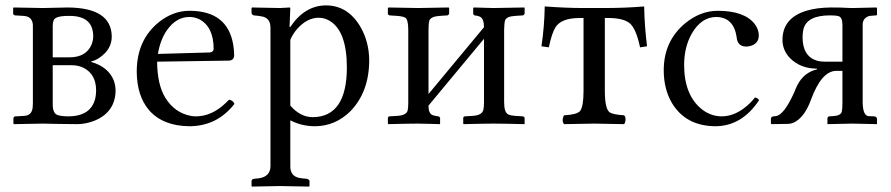

<svg xmlns="http://www.w3.org/2000/svg" viewBox="-20 -459 3308 713"><path d="M175.8 -246.1H237.8Q299.3 -246.1 319.8 -293Q325.7 -307.6 326.2 -323.2Q326.2 -391.1 257.8 -398.9Q246.1 -400.4 232.9 -399.9Q186.5 -399.9 179.2 -383.8Q176.3 -376 175.8 -363.8ZM175.8 -216.8V-71.8Q175.8 -38.1 193.8 -31.7Q206.5 -27.3 232.9 -26.9Q318.4 -26.9 334 -94.7Q336.9 -108.4 336.9 -123Q336.9 -182.6 291.5 -206.5Q271.5 -216.8 247.1 -216.8ZM32.2 2 29.8 0V-18.1Q29.8 -25.9 36.6 -26.9Q38.1 -26.9 39.1 -26.9L70.8 -28.8Q97.2 -30.3 101.1 -58.1Q102.1 -65.4 102.1 -73.2V-366.2Q100.1 -397.5 68.8 -399.9L35.2 -401.9Q30.8 -403.3 28.8 -407.2V-429.2L30.8 -431.2Q31.7 -431.2 140.1 -429.2Q157.7 -429.2 184.6 -430.2Q213.4 -431.2 231.9 -431.2Q394 -430.2 395 -323.2Q395 -275.4 348.6 -244.1Q332 -233.4 318.8 -231V-229Q382.3 -210.4 402.3 -160.6Q408.7 -143.6 409.2 -125Q409.2 -43.5 332 -11.2Q300.8 1.5 268.1 2Q231.9 2 185.1 1Q154.8 0 140.1 0Z M566.4 -258.8 759.8 -264.2Q772.9 -266.6 773.4 -276.9Q773.4 -359.9 719.7 -387.7Q702.1 -396 683.6 -396Q633.8 -396 599.1 -345.7Q575.2 -310.5 566.4 -258.8ZM830.6 -88.9Q846.2 -85.9 850.6 -73.2Q786.6 9.3 683.6 9.8Q584 8.8 532.7 -50.8Q488.3 -104 487.8 -192.9Q487.8 -311 570.8 -377.4Q623.5 -418.9 683.6 -418.9Q825.2 -418.9 846.2 -292.5Q849.6 -272.5 849.6 -251Q847.7 -235.4 831.5 -233.9L563.5 -230Q564 -145 593.8 -96.2Q628.4 -39.6 690.4 -28.3Q699.2 -26.9 707.5 -26.9Q766.6 -26.9 818.8 -77.1Q824.7 -83 830.6 -88.9Z M1058.1 -311V-66.9Q1095.2 -23.9 1142.1 -23.9Q1267.6 -25.4 1268.1 -208Q1268.1 -343.3 1204.1 -381.8Q1184.6 -393.1 1163.1 -393.1Q1120.6 -393.1 1083.5 -351.6Q1067.4 -333 1058.1 -311ZM1058.1 -429.2 1055.2 -358.9H1058.1Q1111.3 -438.5 1190.4 -439Q1271 -439 1317.9 -360.4Q1350.6 -304.2 1351.1 -234.9Q1350.6 -117.2 1281.2 -45.9Q1224.6 9.8 1148.4 9.8Q1099.1 9.3 1058.1 -12.2V159.2Q1058.1 194.8 1091.3 201.7Q1096.7 202.6 1101.1 203.1L1120.1 205.1Q1127.9 207.5 1129.4 212.9V231.9L1127.4 233.9Q1126.5 233.9 1019 231.9L916 233.9L914.1 231.9V212.9Q916 206.1 922.4 205.1L941.4 203.1Q983.4 196.8 984.4 159.2V-356Q984.4 -389.6 957 -397Q949.7 -398.9 941.4 -399.9L922.4 -401.9Q915.5 -404.3 914.1 -410.2V-429.2L916 -431.2Q917 -431.2 1019 -429.2L1056.2 -431.2Z M1532.2 -429.2Q1532.2 -429.2 1646 -431.2L1647.9 -429.2V-408.2Q1646 -403.3 1642.1 -401.9L1612.3 -399.9Q1580.1 -397.9 1574.2 -382.3Q1571.3 -372.1 1571.3 -348.1V-109.9L1777.3 -357.9Q1777.3 -388.7 1763.2 -396.5Q1754.4 -400.9 1742.2 -401.9Q1737.8 -404.3 1737.3 -407.2V-429.2L1739.3 -431.2Q1740.2 -431.2 1812 -429.2L1927.2 -431.2L1928.2 -429.2V-408.2Q1926.3 -403.3 1922.4 -401.9L1892.1 -399.9Q1860.4 -397.9 1855.5 -382.8Q1852.5 -372.6 1852.1 -348.1V-79.1Q1852.1 -42 1867.2 -34.2Q1876.5 -29.8 1892.1 -28.8L1922.4 -26.9Q1927.7 -24.9 1928.2 -21V0L1927.2 2Q1846.7 0 1812 0Q1780.3 0 1702.1 2L1700.2 0V-22Q1701.7 -25.9 1705.1 -26.9L1736.3 -28.8Q1769.5 -30.8 1774.9 -50.8Q1777.3 -60.5 1777.3 -79.1V-314.9L1571.3 -66.9V-64.9Q1571.3 -38.1 1585.9 -31.7Q1594.7 -28.3 1608.4 -26.9Q1613.8 -24.4 1614.3 -21V0L1613.3 2Q1598.1 1.5 1578.1 1Q1551.8 0 1532.2 0Q1499.5 0 1421.4 2L1420.4 0V-22Q1421.9 -25.9 1425.3 -26.9L1456.1 -28.8Q1488.8 -30.8 1493.7 -48.3Q1496.1 -57.6 1496.1 -77.1V-347.2Q1496.1 -385.7 1485.4 -393.1Q1476.1 -398.4 1456.1 -399.9L1426.3 -401.9Q1420.9 -403.8 1420.4 -407.2V-429.2L1423.3 -431.2Q1424.3 -431.2 1532.2 -429.2Z M2147 -122.1V-392.1H2131.8Q2065.9 -392.1 2043.5 -358.9Q2029.3 -336.9 2018.1 -283.2L1990.7 -287.1Q2001.5 -357.9 2002.9 -435.1Q2083 -429.2 2148.9 -429.2H2223.6Q2301.8 -429.2 2372.1 -435.1Q2373.5 -361.3 2382.8 -287.1Q2381.3 -287.1 2356.9 -283.2Q2341.8 -354.5 2317.4 -373.5Q2293.5 -391.6 2242.7 -392.1H2226.1V-122.1Q2226.1 -56.2 2243.2 -42.5Q2256.3 -33.2 2297.9 -30.8Q2306.6 -22 2300.8 -3.4Q2299.3 0.5 2297.9 2Q2210.9 0 2187 0Q2157.2 0 2074.7 2Q2065.9 -6.8 2071.8 -25.4Q2073.2 -29.3 2074.7 -30.8Q2122.6 -33.2 2134.3 -46.9Q2147 -64 2147 -122.1Z M2798.8 -86.9Q2735.8 8.3 2638.7 9.8Q2526.9 9.8 2475.1 -76.7Q2444.8 -128.4 2444.8 -198.2Q2444.8 -306.2 2524.4 -372.6Q2581.1 -418.9 2645.5 -418.9Q2745.1 -418.9 2783.2 -369.1Q2797.4 -349.6 2797.9 -328.1Q2797.9 -295.4 2763.7 -287.6Q2757.3 -286.1 2751.5 -286.1Q2720.2 -286.1 2715.8 -317.9Q2715.8 -319.3 2715.8 -319.8Q2705.1 -394.5 2640.6 -396Q2584.5 -396 2548.8 -334Q2521 -284.7 2520.5 -219.2Q2520.5 -105.5 2586.4 -53.2Q2619.1 -27.3 2659.7 -26.9Q2714.4 -26.9 2765.1 -76.2Q2775.9 -86.9 2783.7 -97.2Q2795.4 -94.2 2798.8 -86.9Z M2842.8 0V-19Q2844.2 -26.4 2852.5 -26.9L2860.8 -27.8Q2891.1 -31.2 2929.2 -115.7Q2933.1 -124 2935.5 -130.9Q2956.5 -181.6 3001.5 -197.8Q3008.3 -199.7 3013.7 -201.2V-204.1Q2953.1 -204.1 2913.6 -243.2Q2886.2 -272 2885.7 -310.1Q2885.7 -392.6 2975.6 -419.4Q3013.2 -430.7 3065.4 -431.2Q3111.3 -431.2 3127 -429.7Q3136.2 -429.2 3147.5 -429.2L3234.4 -431.2L3236.8 -429.2V-404.8Q3236.8 -401.9 3233.4 -401.9L3208.5 -399.9Q3185.1 -392.6 3183.6 -370.1V-77.1Q3184.6 -30.8 3204.6 -27.8L3226.6 -26.9Q3235.4 -25.9 3236.8 -18.1V2Q3235.8 2 3145.5 0L3052.7 2V-20Q3054.2 -25.9 3058.6 -26.9L3073.7 -27.8Q3101.6 -29.3 3106 -43.9Q3108.4 -53.2 3108.4 -77.1V-195.8H3083.5Q3030.3 -193.8 2991.7 -88.9Q2967.3 -22 2926.8 -3.4Q2917 0.5 2908.7 1L2845.7 2ZM2960.4 -320.8Q2960.4 -249.5 3014.6 -233.4Q3027.8 -230 3041.5 -230H3108.4V-366.2Q3108.4 -394.5 3094.2 -398.9Q3084.5 -401.9 3062.5 -401.9Q2975.6 -401.9 2963.4 -349.6Q2960.4 -336.4 2960.4 -320.8Z"/></svg>

Font: Linux Libertine Display O
Style: Regular
Weight: 400
Designer: Philipp H. Poll
Foundry: Philipp H. Poll
Version: Version 5.0.9